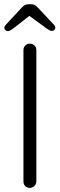

<svg xmlns="http://www.w3.org/2000/svg" viewBox="-20 -912 290 932"><path d="M156.5 -669V-31Q155.8 -17.8 146.5 -8.9Q137.2 0 125 0Q110.5 0 102.1 -8.9Q93.8 -17.8 93.8 -31V-669Q93.8 -682.2 102.8 -691.1Q111.8 -700 125.5 -700Q138.2 -700 147.4 -691.1Q156.5 -682.2 156.5 -669ZM115.5 -840.2 133.2 -843.2 44.8 -774Q36.8 -768.5 30.4 -764.8Q24 -761 17.8 -761Q10.8 -761 5.9 -766Q1 -771 1 -776.2Q1 -780.5 2.9 -784.2Q4.8 -788 9.2 -792.8L85.8 -875.2Q93.5 -883.2 100.8 -887.4Q108 -891.5 119 -891.5H130.5Q141.5 -891.5 148.8 -887.4Q156 -883.2 163.8 -875.2L240.2 -793.5Q244.8 -788.8 246.6 -785Q248.5 -781.2 248.5 -777Q248.5 -771.8 243.8 -766.8Q239 -761.8 231.8 -761.8Q226.2 -761.8 219.5 -765.5Q212.8 -769.2 204.8 -774.8Z"/></svg>

Font: Quicksand Variable Light
Style: Regular
Weight: 300
Designer: Andrew Paglinawan
Foundry: Andrew Paglinawan
Version: Version 3.004